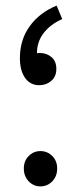

<svg xmlns="http://www.w3.org/2000/svg" viewBox="-20 -653 289 685"><path d="M120 -349Q88 -349 69.5 -375Q51 -401 51 -446Q51 -511 86 -559.5Q121 -608 182 -633L202 -585Q159 -566 135 -534Q111 -502 112 -461L121 -387L80 -447Q88 -457 99 -460.5Q110 -464 122 -464Q146 -464 163.5 -449.5Q181 -435 181 -407Q181 -380 163 -364.5Q145 -349 120 -349ZM124 12Q100 12 82.5 -6Q65 -24 65 -52Q65 -79 82.5 -96.5Q100 -114 124 -114Q149 -114 166.5 -96.5Q184 -79 184 -52Q184 -24 166.5 -6Q149 12 124 12Z"/></svg>

Font: Mada
Style: Regular
Weight: 400
Designer: Khaled Hosny
Version: Version 1.5